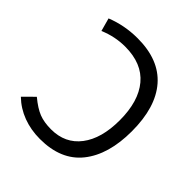

<svg xmlns="http://www.w3.org/2000/svg" viewBox="-195 -834 975 975"><g transform="rotate(45 293.0 -346.5)"><path d="M245.6 9.8Q180.7 9.8 124.5 -11.2Q68.4 -32.2 25.4 -73.7L83 -130.9Q128.9 -92.8 164.8 -78.9Q200.7 -64.9 251 -64.9Q352.1 -64.9 408.7 -139.2Q465.3 -213.4 465.3 -344.2Q465.3 -480 403.3 -554.2Q341.3 -628.4 220.2 -628.4Q147.5 -628.4 78.6 -599.1L59.1 -669.9Q142.1 -703.1 235.4 -703.1Q389.6 -703.1 469 -611.8Q548.3 -520.5 548.3 -348.1Q548.3 -180.7 472.4 -85.4Q396.5 9.8 245.6 9.8Z"/></g></svg>

Font: CaskaydiaMono NF SemiLight
Style: Regular
Weight: 350
Designer: Aaron Bell
Foundry: Saja Typeworks
Version: Version 2111.001; ttfautohint (v1.8.4);Nerd Fonts 3.1.1